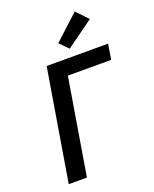

<svg xmlns="http://www.w3.org/2000/svg" viewBox="-177 -1091 955 1190"><g transform="rotate(-20 300.0 -496.5)"><path d="M65 0 187 -735H592L576 -634H290L185 0ZM358 -787 303 -843 466 -993 538 -917Z"/></g></svg>

Font: Zed Sans Extended
Style: Bold Italic
Weight: 700
Width: 7
Italic angle: -9°
Designer: Belleve Invis
Foundry: Belleve Invis
Version: Version 1.0.0; ttfautohint (v1.8.4)